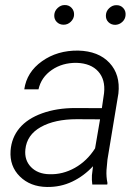

<svg xmlns="http://www.w3.org/2000/svg" viewBox="-20 -742 564 772"><path d="M18.1 0ZM351.1 0Q348.6 -18.6 349.6 -37.1L354 -73.7Q317.4 -34.2 270.3 -11.7Q223.1 10.7 168.5 9.8Q101.6 8.8 59.8 -32.5Q18.1 -73.7 22.5 -136.2Q26.4 -188.5 58.3 -226.8Q90.3 -265.1 149.4 -286.4Q208.5 -307.6 281.7 -307.6L389.6 -307.1L398.4 -367.7Q404.3 -421.9 375 -454.6Q345.7 -487.3 288.6 -489.3Q231 -490.2 188.2 -460.7Q145.5 -431.2 134.8 -382.8H77.6Q87.4 -452.1 148.9 -495.8Q210.4 -539.6 294.4 -538.6Q376 -536.6 420.2 -489.3Q464.4 -441.9 456.1 -366.2L412.1 -100.6L408.2 -58.1Q406.7 -31.7 412.1 -5.9L411.1 0ZM178.2 -41.5Q231.9 -39.6 281 -67.1Q330.1 -94.7 362.3 -145.5L382.3 -262.2L289.1 -262.7Q200.2 -262.7 144 -231.2Q87.9 -199.7 82 -141.1Q77.6 -98.1 104.7 -70.3Q131.8 -42.5 178.2 -41.5ZM198.2 -681.6Q199.2 -698.2 211.9 -710Q224.6 -721.7 239.7 -721.7Q256.8 -722.2 267.8 -710.4Q278.8 -698.7 277.8 -681.6Q276.9 -666.5 264.6 -654.5Q252.4 -642.6 235.8 -642.6Q219.2 -642.6 208.3 -653.6Q197.3 -664.6 198.2 -681.6ZM405.8 -681.2Q406.7 -697.8 419.4 -709.5Q432.1 -721.2 447.3 -721.2Q464.4 -721.7 475.3 -710Q486.3 -698.2 484.9 -681.2Q483.9 -665 471.7 -653.8Q459.5 -642.6 443.4 -642.1Q426.8 -642.1 415.8 -653.1Q404.8 -664.1 405.8 -681.2Z"/></svg>

Font: Roboto Light
Style: Italic
Weight: 300
Italic angle: -12°
Designer: Google
Version: Version 2.134; 2016; ttfautohint (v1.6)